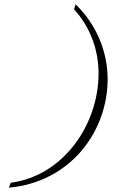

<svg xmlns="http://www.w3.org/2000/svg" viewBox="-20 -841 533 879"><path d="M318.8 -798.3C393.1 -717.8 431.2 -612.3 431.2 -505.4C431.2 -267.6 267.6 -35.6 29.3 -4.4L20.5 18.1C297.9 -6.3 472.7 -234.4 472.7 -479C472.7 -602.1 423.3 -727.1 326.2 -821.3Z"/></svg>

Font: Petit Formal Script
Style: Regular
Weight: 400
Designer: Pablo Impallari, Brenda Gallo, Rodrigo Fuenzalida
Foundry: Pablo Impallari, Brenda Gallo, Rodrigo Fuenzalida
Version: Version 1.001